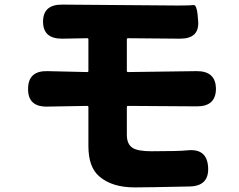

<svg xmlns="http://www.w3.org/2000/svg" viewBox="-20 -768 1040 834"><path d="M651 45Q608 46 565 46Q466 46 411 -2Q364 -42 364 -134V-303Q364 -308 359 -308L186 -305Q101 -303 102 -382Q102 -461 186 -459L359 -455Q364 -455 364 -460V-597Q364 -602 359 -602L251 -600Q167 -599 167 -674Q167 -749 251 -748L752 -744Q806 -744 821.5 -746Q837 -748 841 -673Q845 -599 760 -600L536 -602Q531 -602 531 -597V-460Q531 -455 536 -455L833 -459Q917 -460 918 -383Q918 -305 834 -306L536 -308Q531 -308 531 -303V-182Q531 -141 557 -125Q580 -111 638 -111Q758 -111 794 -115Q879 -124 884 -42Q889 40 804 42Z"/></svg>

Font: Resource Han Rounded KR Heavy
Style: Regular
Weight: 900
Designer: Cyano Hao (round all glyphs); Ryoko NISHIZUKA 西塚涼子 (kana, bopomofo & ideographs); Paul D. Hunt (Latin, Greek & Cyrillic)
Foundry: Cyano Hao
Version: 0.990